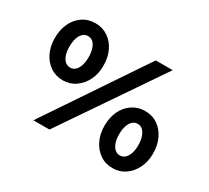

<svg xmlns="http://www.w3.org/2000/svg" viewBox="-141 -945 1294 1189"><g transform="rotate(30 506.5 -350.5)"><path d="M200 0 671 -700H792L315 0ZM233 -305Q182 -305 142.5 -332Q103 -359 81.5 -405Q60 -451 60 -508Q60 -567 81.5 -613Q103 -659 142.5 -686Q182 -713 234 -713Q285 -713 324.5 -686Q364 -659 385.5 -613Q407 -567 407 -508Q407 -451 384.5 -405.5Q362 -360 322.5 -332.5Q283 -305 233 -305ZM234 -396Q255 -396 270 -410.5Q285 -425 293 -450Q301 -475 301 -508Q301 -542 293 -567.5Q285 -593 270 -607Q255 -621 233 -621Q212 -621 196.5 -606.5Q181 -592 173 -566.5Q165 -541 165 -508Q165 -474 173 -449Q181 -424 196.5 -410Q212 -396 234 -396ZM772 12Q720 12 681 -15Q642 -42 620 -88Q598 -134 598 -191Q598 -250 619.5 -296Q641 -342 681 -369Q721 -396 772 -396Q824 -396 863 -369Q902 -342 923.5 -296Q945 -250 945 -191Q945 -134 922.5 -88Q900 -42 861 -15Q822 12 772 12ZM772 -79Q793 -79 808.5 -93.5Q824 -108 832 -133Q840 -158 840 -191Q840 -224 831.5 -249.5Q823 -275 808 -289.5Q793 -304 772 -304Q750 -304 734.5 -289.5Q719 -275 711 -249.5Q703 -224 703 -191Q703 -157 711.5 -132Q720 -107 735 -93Q750 -79 772 -79Z"/></g></svg>

Font: Lexend Exa Medium
Style: Regular
Weight: 500
Designer: Bonnie Shaver-Troup, Thomas Jockin
Foundry: Lexend
Version: Version 1.007